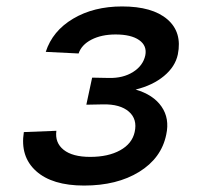

<svg xmlns="http://www.w3.org/2000/svg" viewBox="-20 -564 640 596"><path d="M241 12Q142 12 92 -33Q42 -78 54 -154L155 -158Q150 -121 177.5 -99Q205 -77 260 -77Q316 -77 353 -97.5Q390 -118 398 -154Q407 -194 380 -217.5Q353 -241 300 -240L248 -239L266 -323L318 -322Q362 -321 393 -340.5Q424 -360 431 -392Q437 -422 412 -439.5Q387 -457 339 -457Q295 -457 264 -441Q233 -425 224 -398L122 -403Q143 -468 207 -506Q271 -544 359 -544Q453 -544 499.5 -504Q546 -464 532 -395Q524 -357 489 -328Q454 -299 401 -286Q456 -270 481.5 -233Q507 -196 496 -146Q481 -73 412 -30.5Q343 12 241 12Z"/></svg>

Font: Geist Mono Medium
Style: Italic
Weight: 500
Italic angle: -12°
Monospace: yes
Designer: Basement.studio, Andrés Briganti, Mateo Zaragoza
Foundry: Basement.studio, Vercel, Andrés Briganti, Guido Ferreyra, Mateo Zaragoza
Version: Version 1.500; ttfautohint (v1.8.4.7-5d5b)